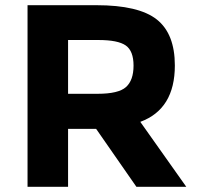

<svg xmlns="http://www.w3.org/2000/svg" viewBox="-20 -719 767 739"><path d="M653 -467Q653 -299 520 -250L697 0H505L350 -223H242V0H86V-699H351Q514 -699 583.5 -644Q653 -589 653 -467ZM359 -565H242V-358H356Q436 -358 465 -384Q494 -410 494 -466.5Q494 -523 464 -544Q434 -565 359 -565Z"/></svg>

Font: Montreal
Style: Bold
Weight: 700
Designer: Julieta Ulanovsky, usr_local_share
Foundry: Julieta Ulanovsky, usr_local_share
Version: Version 2.001